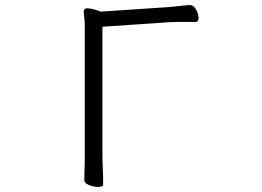

<svg xmlns="http://www.w3.org/2000/svg" viewBox="-20 -732 1040 761"><path d="M316 -604Q316 -620 316 -634.5Q316 -649 314 -661Q313 -670 312.5 -675.5Q312 -681 312 -685Q312 -695 317 -697Q322 -699 326 -699Q340 -699 359 -693Q378 -687 379 -686L650 -704Q673 -706 698.5 -709Q724 -712 733 -712Q747 -712 757 -694.5Q767 -677 767 -662Q767 -645 754 -645H712Q697 -645 681 -645Q665 -645 651 -644L386 -626V-107Q386 -95 387 -74Q388 -53 388.5 -33Q389 -13 389 -1Q389 9 368 9Q352 9 333 1.5Q314 -6 314 -19Q314 -27 314.5 -43.5Q315 -60 315.5 -78Q316 -96 316 -108Z"/></svg>

Font: QiushuiShotai
Style: Regular
Weight: 600
Designer: Fontworks Inc.
Foundry: Fontworks Inc.
Version: Version 1.250